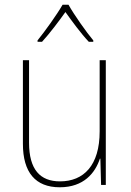

<svg xmlns="http://www.w3.org/2000/svg" viewBox="-20 -783 553 813"><path d="M270 -763H245C221 -721 170 -650 139 -612V-606H158C191 -642 230 -694 257 -732C285 -693 322 -642 356 -606H375V-612C347 -645 294 -720 270 -763ZM428 -528H402V-227C402 -82 334 -15 234 -15C150 -15 103 -65 103 -179V-528H77V-174C77 -53 130 10 233 10C335 10 383 -51 403 -111H405L408 0H428Z"/></svg>

Font: Noto Sans Gujarati UI SemiCondensed Thin
Style: Regular
Weight: 100
Width: 4
Designer: Jelle Bosma - Monotype Design Team, Universal Thirst
Foundry: Monotype Imaging Inc.
Version: Version 2.106